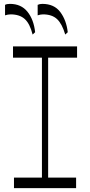

<svg xmlns="http://www.w3.org/2000/svg" viewBox="-20 -969 464 989"><path d="M196 -34V-696H228V-34ZM52 0V-54H372V0ZM47 -672V-730H377V-672ZM316 -791Q300 -846 274 -870.5Q248 -895 201 -895Q194 -895 187 -893.5Q180 -892 174 -890V-944Q184 -949 198 -949Q259 -949 290.5 -907Q322 -865 329 -803ZM148 -791Q134 -847 107.5 -871Q81 -895 34 -895Q27 -895 19.5 -893.5Q12 -892 6 -890V-944Q15 -949 31 -949Q89 -949 121.5 -908.5Q154 -868 161 -803Z"/></svg>

Font: Savate ExtraLight
Style: Regular
Weight: 200
Designer: Max Esnée
Foundry: Plomb Type
Version: Version 2.000